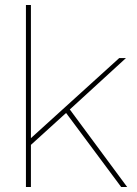

<svg xmlns="http://www.w3.org/2000/svg" viewBox="-20 -750 548 770"><path d="M490 0H466L245 -297L104 -169V0H84V-730H104V-196L458 -517H485L260 -311Z"/></svg>

Font: Raleway
Style: Thin
Weight: 100
Designer: Matt McInerney, Pablo Impallari, Rodrigo Fuenzalida
Foundry: Matt McInerney, Pablo Impallari, Rodrigo Fuenzalida
Version: Version 3.000